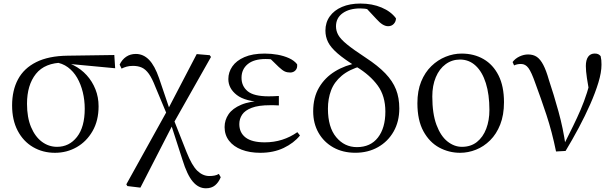

<svg xmlns="http://www.w3.org/2000/svg" viewBox="-20 -825 3378 1055"><path d="M282 14.6Q215.2 14.6 161.5 -16.8Q107.8 -48.2 77.1 -106.9Q46.5 -165.5 46.5 -245.6Q46.5 -328.5 79 -389.2Q111.6 -450 179.2 -483.8Q246.9 -517.6 350.8 -519L608.1 -522.7L612.8 -450L346.1 -475.1L329.2 -481Q226.5 -480.5 177.4 -419.1Q128.4 -357.7 128.4 -254.5Q128.4 -179.9 150.6 -126.9Q172.9 -73.9 210.2 -46.1Q247.6 -18.2 293.4 -18.2Q360.4 -18.2 403 -72.6Q445.6 -127 445.6 -227.7Q445.6 -274.5 435 -318.2Q424.4 -361.8 404.1 -397.3Q383.7 -432.7 353 -455.4Q322.4 -478.1 281.6 -483L295 -492Q342.9 -487.6 384.2 -466.6Q425.5 -445.6 456.2 -411.9Q486.9 -378.2 504.3 -334.6Q521.7 -291.1 521.7 -240.9Q521.7 -162.3 488.7 -104.9Q455.8 -47.5 401.5 -16.4Q347.2 14.6 282 14.6Z M679.9 197.4 674.1 187.9 901.7 -222.5 1060.9 -527.8 1132.5 -521.7 1139.3 -511.9 930.9 -143.3 751.5 206ZM1111.3 209.6Q1070.3 209.6 1039.1 172.5Q1007.9 135.4 982.6 53.1L918.1 -146.4H910.8L933.4 -171L1005.2 10.9Q1034.5 84.7 1064.4 113.5Q1094.4 142.2 1130 142.2Q1145.2 142.2 1158.6 139.7Q1172 137.2 1182.5 130.6L1192.9 148.8Q1181.3 177.1 1161.7 193.4Q1142.1 209.6 1111.3 209.6ZM898.9 -192.1 833.9 -347.5Q815.9 -394 798.2 -419Q780.4 -444 759.6 -453.5Q738.8 -463 710.8 -463Q690.1 -463 675.2 -458.6Q660.2 -454.2 648 -448L637.4 -470Q650.4 -497.5 673.2 -513.1Q696 -528.6 726.2 -528.6Q767.5 -528.6 798.7 -496.7Q830 -464.9 854.1 -395.3L915.1 -215.5H924.6Z M1410.3 14.6Q1352 14.6 1307.7 -2.5Q1263.3 -19.6 1238.7 -51.5Q1214.1 -83.4 1214.1 -126.7Q1214.1 -165.3 1235.9 -197.3Q1257.7 -229.3 1305.5 -249.5Q1353.3 -269.8 1430.7 -271.6V-263.4Q1327.9 -266.8 1281.3 -302.9Q1234.7 -339 1234.7 -390.7Q1234.7 -428.3 1256.7 -460Q1278.6 -491.8 1323.1 -511.2Q1367.6 -530.6 1434.8 -530.6Q1470.9 -530.6 1505.4 -524.4Q1540 -518.1 1568.3 -505.3Q1596.6 -492.4 1612.6 -471.9Q1615.2 -450.8 1603.8 -438.7Q1592.5 -426.5 1574.6 -426.5Q1557.7 -426.5 1544.7 -432.4Q1531.7 -438.4 1511.9 -456.8L1454.6 -512.6L1510.7 -511.5L1520 -491.9Q1494.4 -496.3 1476.7 -498.5Q1459.1 -500.7 1439.7 -500.7Q1375 -500.7 1341 -472.4Q1307.1 -444.1 1307.1 -397.6Q1307.1 -351.6 1341 -323.6Q1374.8 -295.7 1456.2 -295.7Q1468.3 -295.7 1481.2 -296.2Q1494.1 -296.7 1512.3 -297.7V-245.7Q1492.9 -246.9 1483.4 -246.9Q1474 -246.9 1465.6 -246.9Q1400.1 -246.9 1363.1 -232.6Q1326.1 -218.4 1310.6 -195.2Q1295 -172 1295 -143.3Q1295 -95.8 1329.7 -69.3Q1364.4 -42.9 1434.6 -42.9Q1485.3 -42.9 1530.3 -57.2Q1575.3 -71.5 1613.9 -98.8L1628.3 -80.5Q1594.8 -38.9 1538.8 -12.1Q1482.9 14.6 1410.3 14.6Z M1932.4 14.4Q1863.8 14.4 1811.5 -14.9Q1759.2 -44.3 1730.1 -95.6Q1700.9 -146.9 1700.9 -213.3Q1700.9 -289.5 1733.1 -344.1Q1765.2 -398.7 1820.8 -432.8Q1876.4 -467 1947.5 -479.7V-487.2L1968.2 -463.1Q1898.9 -443.5 1857.8 -409Q1816.7 -374.6 1799.3 -328.6Q1781.9 -282.6 1781.9 -227.5Q1781.9 -125.9 1827.3 -71.3Q1872.7 -16.6 1941.1 -16.6Q2016 -16.6 2056.8 -69.4Q2097.5 -122.1 2097.5 -211.8Q2097.5 -297.6 2055.4 -355.1Q2013.3 -412.6 1939.4 -457.5Q1871.4 -499.6 1834.3 -532Q1797.3 -564.3 1782.7 -593.6Q1768.1 -622.9 1768.1 -656.9Q1768.1 -701.6 1792.1 -735.1Q1816 -768.6 1859.1 -787Q1902.2 -805.5 1960.3 -805.5Q2024.9 -805.5 2076.6 -783.7Q2128.3 -761.9 2155.8 -724.3Q2155.6 -706.4 2143.6 -693.7Q2131.6 -681 2112.8 -681Q2097.5 -681 2081.8 -690.8Q2066.1 -700.5 2048.3 -720.5L1987.2 -785.9L2045.8 -777.9L2050.2 -755.9Q2031.6 -767.3 2008.6 -773Q1985.5 -778.7 1959.7 -778.7Q1899.5 -778.7 1862.9 -752.6Q1826.2 -726.5 1826.2 -680.2Q1826.2 -655.4 1838.6 -633Q1850.9 -610.5 1886.1 -581.6Q1921.3 -552.7 1989.8 -507.8Q2057 -463.9 2097.3 -421.8Q2137.7 -379.6 2155.9 -333.6Q2174.1 -287.5 2174.1 -229.1Q2174.1 -157.2 2142.8 -102.2Q2111.5 -47.2 2056.8 -16.4Q2002.1 14.4 1932.4 14.4Z M2508.1 14.6Q2446.7 14.6 2393.2 -14.3Q2339.7 -43.3 2306.6 -103.8Q2273.5 -164.4 2273.5 -258Q2273.5 -325.8 2294.2 -376.7Q2314.9 -427.5 2350.1 -461.6Q2385.4 -495.8 2428.7 -513.2Q2471.9 -530.6 2516.5 -530.6Q2584.5 -530.6 2636.9 -500.3Q2689.4 -470 2719.4 -410.5Q2749.3 -351.1 2749.3 -263.4Q2749.3 -193 2728.6 -140.7Q2707.9 -88.3 2673.1 -53.9Q2638.2 -19.4 2595.3 -2.4Q2552.5 14.6 2508.1 14.6ZM2518 -18.2Q2567 -18.2 2600.6 -44.9Q2634.2 -71.6 2651.7 -117.6Q2669.2 -163.6 2669.2 -220.9Q2669.2 -306 2649.6 -368.1Q2630.1 -430.2 2593.7 -464Q2557.4 -497.8 2507.8 -497.8Q2463.4 -497.8 2428.7 -472.2Q2394 -446.7 2374.7 -400.7Q2355.4 -354.8 2355.4 -294.9Q2355.4 -200.6 2378.3 -139Q2401.3 -77.4 2438.6 -47.8Q2475.9 -18.2 2518 -18.2Z M3035.3 7.3Q3013.3 -100.7 2982.6 -193.6Q2951.8 -286.5 2921.7 -367.2Q2900.2 -428.8 2883.7 -451.1Q2867.3 -473.5 2842.8 -473.5Q2820.8 -473.5 2804.8 -465.5L2796.6 -484.2Q2811.3 -503.8 2834.8 -514.8Q2858.4 -525.8 2881.8 -525.8Q2910.3 -525.8 2929.9 -512.4Q2949.4 -498.9 2965.3 -468.4Q2981.3 -437.9 2995.9 -386.3Q3022.8 -305.9 3048.7 -212.5Q3074.6 -119.1 3088.2 -22.3H3073.7L3080.1 -33.8Q3106.7 -86.9 3129.2 -132.7Q3151.7 -178.4 3170.6 -222.6Q3189.6 -266.8 3205.3 -315.8Q3220.9 -364.7 3234.7 -423.6L3221.7 -295.2Q3210.9 -355.7 3205 -395.9Q3199.1 -436.1 3199.1 -462Q3199.1 -495.7 3211.8 -513.3Q3224.5 -530.8 3247.9 -530.8Q3259.8 -530.8 3267.2 -527.2Q3274.5 -523.6 3280.4 -516.7Q3283.1 -505.4 3284.1 -494.5Q3285.1 -483.5 3285.1 -469.6Q3285.1 -427.2 3268.1 -371.4Q3251.2 -315.7 3223.2 -252.2Q3195.2 -188.7 3160.1 -122.9Q3125 -57.2 3087.8 4.4Z"/></svg>

Font: Noto Serif KR
Style: Regular
Weight: 200
Designer: Ryoko NISHIZUKA 西塚涼子 (kana & ideographs); Frank Grießhammer (Latin, Greek & Cyrillic); Wenlong ZHANG 张文龙 (bopomofo); San
Foundry: Adobe
Version: Version 2.001;hotconv 1.1.0;makeotfexe 2.6.0